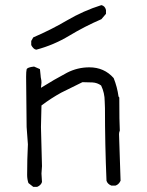

<svg xmlns="http://www.w3.org/2000/svg" viewBox="-20 -734 574 750"><path d="M122 -540Q115 -541 110 -546.5Q105 -552 104 -554.5Q103 -557 102 -558V-574L110 -588Q178 -617 242 -654.5Q306 -692 376 -714Q390 -711 394 -695V-680L376 -659Q311 -631 250.5 -594.5Q190 -558 122 -540ZM125 -4H110L91 -19Q86 -34 86 -51Q86 -111 89 -170L84 -238L82 -434Q82 -455 84 -463Q86 -471 113 -474L136 -464Q138 -450 138.5 -440.5Q139 -431 140.5 -425.5Q142 -420 142 -411L140 -391Q191 -423 242 -450Q283 -471 329 -471Q387 -471 424 -429Q438 -394 443 -357L446 -353Q446 -255 448 -224Q445 -217 445 -210L451 -28Q444 -13 431 -9H415Q400 -15 396 -28Q390 -170 390 -312L389 -338Q389 -371 375 -400Q360 -411 341 -412Q322 -413 302 -413L219 -372Q179 -350 142 -322L140 -238L144 -85L142 -56L144 -23Q140 -10 125 -4Z"/></svg>

Font: Yozai
Style: Regular
Weight: 400
Designer: LXGW / Y.OzVox
Foundry: LXGW / Y.OzVox
Version: Version 0.861;October 22, 2024